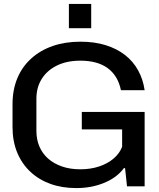

<svg xmlns="http://www.w3.org/2000/svg" viewBox="-20 -952 811 981"><path d="M370 9Q297 9 237.5 -12.5Q178 -34 134.5 -75Q91 -116 67.5 -173.5Q44 -231 44 -302V-419Q44 -493 68.5 -552Q93 -611 139.5 -653Q186 -695 249.5 -717Q313 -739 391 -739Q462 -739 519 -721.5Q576 -704 618 -671.5Q660 -639 685.5 -593Q711 -547 719 -491H598Q590 -529 573 -557Q556 -585 530 -604Q504 -623 469 -632.5Q434 -642 391 -642Q321 -642 270.5 -617Q220 -592 193 -548.5Q166 -505 166 -448V-283Q166 -239 181.5 -203Q197 -167 226 -141.5Q255 -116 296.5 -101.5Q338 -87 390 -87Q443 -87 486.5 -101.5Q530 -116 560.5 -142Q591 -168 604 -202V-291H398V-380H719V0H629L619 -93H613Q578 -45 513 -18Q448 9 370 9ZM332 -808V-932H446V-808Z"/></svg>

Font: Hubot Sans Medium
Style: Regular
Weight: 500
Designer: Deni Anggara
Foundry: GitHub, Inc., Subsidiary of Microsoft Corporation
Version: Version 2.000